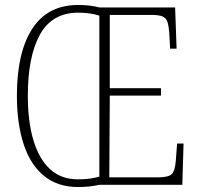

<svg xmlns="http://www.w3.org/2000/svg" viewBox="-20 -744 801 773"><path d="M294 9Q212 9 157 -36Q102 -81 75 -164Q48 -247 48 -359Q48 -533 110 -628.5Q172 -724 295 -724Q343 -724 380 -714H685L691 -548H665L662 -603Q660 -637 654.5 -654.5Q649 -672 634 -678Q619 -684 588 -684H422V-389H628V-359H422L420 -30H615Q659 -30 672 -43.5Q685 -57 688 -99L693 -166H719L714 0H380Q341 9 294 9ZM294 -22Q322 -22 342.5 -25Q363 -28 380 -33V-681Q343 -693 295 -693Q190 -693 141 -605Q92 -517 92 -358Q92 -255 114.5 -179.5Q137 -104 181.5 -63Q226 -22 294 -22Z"/></svg>

Font: Noto Serif Bengali Condensed ExtraLight
Style: Regular
Weight: 200
Width: 3
Designer: Juan Bruce, Universal Thirst, Indian Type Foundry and the Monotype Design Team.
Foundry: Monotype Imaging Inc.
Version: Version 2.003; ttfautohint (v1.8.4.7-5d5b)